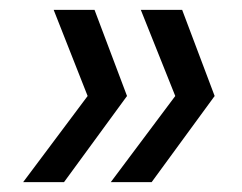

<svg xmlns="http://www.w3.org/2000/svg" viewBox="-20 -490 492 390"><path d="M172 -470 238 -295 110 -120H27L158 -295L89 -470ZM350 -470 416 -295 288 -120H205L336 -295L266 -470Z"/></svg>

Font: DM Sans Italic
Style: Regular
Weight: 400
Italic angle: -10°
Designer: Colophon Foundry, Jonny Pinhorn
Foundry: Colophon Foundry
Version: Version 4.004; ttfautohint (v1.8.4.7-5d5b)